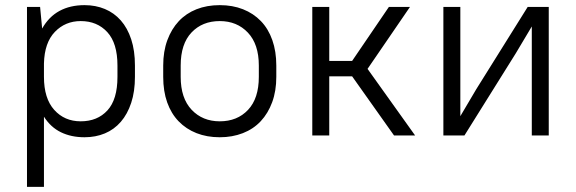

<svg xmlns="http://www.w3.org/2000/svg" viewBox="-20 -527 2240 747"><path d="M309 7Q257 7 217 -12.5Q177 -32 151 -73V200H85V-500H136L144 -416Q170 -462 211.5 -484.5Q253 -507 309 -507Q352 -507 388 -492Q424 -477 450 -447.5Q476 -418 490.5 -374Q505 -330 505 -272V-228Q505 -171 490.5 -127Q476 -83 450 -53Q424 -23 388 -8Q352 7 309 7ZM294 -55Q359 -55 398 -97.5Q437 -140 437 -228V-272Q437 -359 397.5 -402Q358 -445 294 -445Q234 -445 193.5 -403Q153 -361 151 -280V-228Q151 -144 191 -99.5Q231 -55 294 -55Z M835 7Q785 7 744.5 -9Q704 -25 675 -55Q646 -85 630.5 -128.5Q615 -172 615 -228V-272Q615 -327 631 -370.5Q647 -414 675.5 -444.5Q704 -475 744.5 -491Q785 -507 835 -507Q885 -507 925.5 -491Q966 -475 995 -445Q1024 -415 1039.5 -371Q1055 -327 1055 -272V-228Q1055 -173 1039 -129.5Q1023 -86 994.5 -55.5Q966 -25 925 -9Q884 7 835 7ZM835 -55Q903 -55 945 -99.5Q987 -144 987 -228V-272Q987 -355 944.5 -400Q902 -445 835 -445Q767 -445 725 -400.5Q683 -356 683 -272V-228Q683 -145 725.5 -100Q768 -55 835 -55Z M1350 -230H1261V0H1195V-500H1261V-290H1350L1493 -500H1575L1410 -259L1595 0H1513Z M2049 -424 1987 -320 1787 0H1705V-500H1771V-75L1833 -180L2033 -500H2115V0H2049Z"/></svg>

Font: PT Root UI Web
Style: Regular
Weight: 400
Designer: Vitaly Kuzmin
Foundry: ParaType Ltd.
Version: Version 1.000W